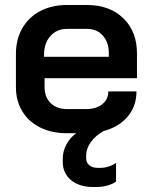

<svg xmlns="http://www.w3.org/2000/svg" viewBox="-20 -527 609 771"><path d="M159 -213V-177Q159 -137 183.5 -113Q208 -89 249 -89H326Q366 -89 390.5 -108.5Q415 -128 415 -160H528Q528 -100 492 -58Q456 -16 393 0H395Q364 17 345 43.5Q326 70 326 96V109Q326 126 338.5 136.5Q351 147 372 147H385Q400 147 417 141.5Q434 136 446 127V202Q433 212 411 218Q389 224 367 224H354Q299 224 265.5 196.5Q232 169 232 123V110Q232 81 246.5 53.5Q261 26 286 8H249Q188 8 141.5 -15Q95 -38 69.5 -80Q44 -122 44 -177V-311Q44 -369 69.5 -413.5Q95 -458 141.5 -482.5Q188 -507 249 -507H329Q420 -507 475 -454Q530 -401 530 -313V-213ZM417 -299V-313Q417 -357 393 -384Q369 -411 330 -411H249Q208 -411 182.5 -382.5Q157 -354 157 -308V-299Z"/></svg>

Font: Bai Jamjuree SemiBold
Style: Regular
Weight: 600
Version: Version 1.000; ttfautohint (v1.6)